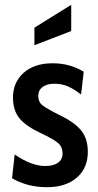

<svg xmlns="http://www.w3.org/2000/svg" viewBox="-20 -768 406 798"><path d="M30 -27 41 -126Q111 -78 168 -78Q202 -78 221 -91.5Q240 -105 240 -130Q240 -157 222 -173Q204 -189 149 -215Q89 -243 61.5 -275.5Q34 -308 34 -363Q34 -426 78.5 -465.5Q123 -505 199 -505Q270 -505 328 -470L317 -375Q289 -397 263.5 -408.5Q238 -420 206 -420Q175 -420 157 -406.5Q139 -393 139 -369Q139 -344 157 -330Q175 -316 229 -289Q291 -259 318 -225Q345 -191 345 -137Q345 -69 299 -29.5Q253 10 176 10Q134 10 99 1Q64 -8 30 -27ZM123 -653 276 -748V-639L123 -580Z"/></svg>

Font: Cabin Condensed SemiBold
Style: Regular
Weight: 600
Width: 3
Designer: Pablo Impallari
Foundry: Pablo Impallari. http://www.impallari.com Igino Marini. http://www.ikern.com
Version: Version 2.001